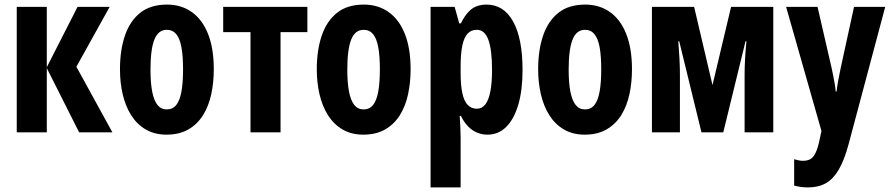

<svg xmlns="http://www.w3.org/2000/svg" viewBox="-20 -577 3882 837"><path d="M318 -547H458L313 -286L470 0H325L184 -280V0H53V-547H184V-284Z M912 -275Q912 -218 901 -166.5Q890 -115 865.5 -75.5Q841 -36 801.5 -13Q762 10 706 10Q654 10 615.5 -12.5Q577 -35 552 -74.5Q527 -114 515 -165.5Q503 -217 503 -275Q503 -358 524.5 -421.5Q546 -485 591 -521Q636 -557 708 -557Q770 -557 816 -524.5Q862 -492 887 -429Q912 -366 912 -275ZM636 -273Q636 -216 643.5 -177.5Q651 -139 666.5 -119.5Q682 -100 707 -100Q733 -100 748.5 -119.5Q764 -139 771 -178Q778 -217 778 -275Q778 -333 771 -371Q764 -409 748.5 -428Q733 -447 707 -447Q670 -447 653 -404.5Q636 -362 636 -273Z M1320 -437H1203V0H1072V-437H953V-547H1320Z M1770 -275Q1770 -218 1759 -166.5Q1748 -115 1723.5 -75.5Q1699 -36 1659.5 -13Q1620 10 1564 10Q1512 10 1473.5 -12.5Q1435 -35 1410 -74.5Q1385 -114 1373 -165.5Q1361 -217 1361 -275Q1361 -358 1382.5 -421.5Q1404 -485 1449 -521Q1494 -557 1566 -557Q1628 -557 1674 -524.5Q1720 -492 1745 -429Q1770 -366 1770 -275ZM1494 -273Q1494 -216 1501.5 -177.5Q1509 -139 1524.5 -119.5Q1540 -100 1565 -100Q1591 -100 1606.5 -119.5Q1622 -139 1629 -178Q1636 -217 1636 -275Q1636 -333 1629 -371Q1622 -409 1606.5 -428Q1591 -447 1565 -447Q1528 -447 1511 -404.5Q1494 -362 1494 -273Z M2101 -557Q2176 -557 2217 -483Q2258 -409 2258 -272Q2258 -184 2239.5 -121Q2221 -58 2187 -24Q2153 10 2105 10Q2081 10 2059.5 1Q2038 -8 2020.5 -26Q2003 -44 1989 -72H1984Q1986 -41 1987 -17.5Q1988 6 1988 21V240H1857V-547H1962L1982 -475H1989Q2005 -507 2022 -525Q2039 -543 2058.5 -550Q2078 -557 2101 -557ZM2059 -447Q2034 -447 2018.5 -430.5Q2003 -414 1995.5 -378.5Q1988 -343 1988 -287V-260Q1988 -206 1995.5 -171Q2003 -136 2019 -119.5Q2035 -103 2059 -103Q2081 -103 2095.5 -121.5Q2110 -140 2117.5 -177.5Q2125 -215 2125 -271Q2125 -360 2109 -403.5Q2093 -447 2059 -447Z M2735 -275Q2735 -218 2724 -166.5Q2713 -115 2688.5 -75.5Q2664 -36 2624.5 -13Q2585 10 2529 10Q2477 10 2438.5 -12.5Q2400 -35 2375 -74.5Q2350 -114 2338 -165.5Q2326 -217 2326 -275Q2326 -358 2347.5 -421.5Q2369 -485 2414 -521Q2459 -557 2531 -557Q2593 -557 2639 -524.5Q2685 -492 2710 -429Q2735 -366 2735 -275ZM2459 -273Q2459 -216 2466.5 -177.5Q2474 -139 2489.5 -119.5Q2505 -100 2530 -100Q2556 -100 2571.5 -119.5Q2587 -139 2594 -178Q2601 -217 2601 -275Q2601 -333 2594 -371Q2587 -409 2571.5 -428Q2556 -447 2530 -447Q2493 -447 2476 -404.5Q2459 -362 2459 -273Z M3351 -547V0H3226V-252Q3226 -283 3228 -320.5Q3230 -358 3234 -397H3230L3133 0H3038L2941 -397H2937Q2940 -359 2942 -322Q2944 -285 2944 -252V0H2822V-547H3006L3086 -206L3167 -547Z M3407 -547H3544L3605 -282Q3609 -264 3612.5 -246Q3616 -228 3619 -210.5Q3622 -193 3623 -178H3627Q3629 -198 3633.5 -223.5Q3638 -249 3645 -281L3703 -547H3839L3679 53Q3661 120 3637 161.5Q3613 203 3580.5 221.5Q3548 240 3503 240Q3487 240 3472 238Q3457 236 3442 232V117Q3452 120 3461.5 122Q3471 124 3480 124Q3500 124 3513 116.5Q3526 109 3536 88Q3546 67 3554 27L3561 -6Z"/></svg>

Font: Noto Sans Display ExtraCondensed
Style: Bold
Weight: 700
Width: 2
Designer: Monotype Design Team
Foundry: Monotype Imaging Inc.
Version: Version 2.003